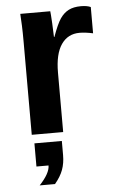

<svg xmlns="http://www.w3.org/2000/svg" viewBox="-54 -576 497 835"><g transform="rotate(-5 194.5 -158.5)"><path d="M69.8 0V-404.3Q69.8 -447.8 68.6 -476.8Q67.4 -505.9 65.9 -528.3H196.8Q198.2 -519.5 200.7 -474.9Q203.1 -430.2 203.1 -415.5H205.1Q225.1 -471.2 240.7 -493.9Q256.3 -516.6 277.8 -527.6Q299.3 -538.6 331.5 -538.6Q357.9 -538.6 374 -531.2V-416.5Q340.8 -423.8 315.4 -423.8Q264.2 -423.8 235.6 -382.3Q207 -340.8 207 -259.3V0ZM197.8 99.6Q197.8 135.3 187.3 163.8Q176.8 192.4 151.9 222.2H85Q130.9 173.3 130.9 139.2H78.1V38.1H197.8Z"/></g></svg>

Font: Liberation Sans
Style: Bold
Weight: 700
Designer: Steve Matteson
Foundry: Ascender Corporation
Version: Version 2.1.5